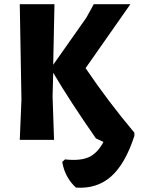

<svg xmlns="http://www.w3.org/2000/svg" viewBox="-20 -665 671 913"><path d="M74 0 82 -191 74 -645H239L233 -357L390 -580L426 -645H600L387 -341Q493 -184 619 -34V-19Q576 114 508.5 174Q441 234 341 227Q288 178 276 105L289 93Q362 101 403 82Q444 63 472 10L436 -7Q316 -179 233 -319L230 -207L237 0Z"/></svg>

Font: Alegreya Sans SC ExtraBold
Style: Regular
Weight: 800
Designer: Juan Pablo del Peral
Foundry: Huerta Tipografica
Version: Version 2.007